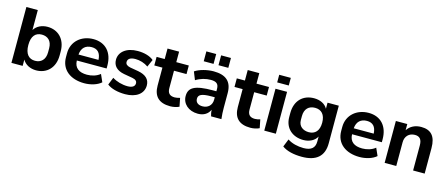

<svg xmlns="http://www.w3.org/2000/svg" viewBox="-56 -1479 5564 2387"><g transform="rotate(15 2726.5 -285.5)"><path d="M388.7 10.7C522.9 10.7 624.5 -82.5 624.5 -244.1V-295.4C624.5 -456.1 522.9 -549.3 388.7 -549.3C314 -549.3 249.5 -517.1 216.3 -461.9V-718.8H69.3V0H213.9V-81.1C246.6 -22.5 311.5 10.7 388.7 10.7ZM345.2 -100.6C264.6 -100.6 214.8 -154.8 214.8 -269.5C214.8 -384.8 264.6 -437.5 345.2 -437.5C418.9 -437.5 475.6 -393.1 475.6 -295.4V-244.1C475.6 -147 418.9 -100.6 345.2 -100.6Z M1007.8 10.7C1089.8 10.7 1173.8 -14.2 1223.6 -58.6L1180.7 -155.3C1135.3 -117.7 1072.8 -100.6 1013.2 -100.6C911.1 -100.6 849.6 -144 847.2 -238.8H1230.5V-276.4C1230.5 -444.3 1135.7 -549.3 980 -549.3C826.2 -549.3 706.1 -447.8 706.1 -295.4V-244.1C706.1 -81.5 831.5 10.7 1007.8 10.7ZM984.4 -447.3C1058.6 -447.3 1100.6 -405.8 1105.5 -315.9H848.1C855 -403.8 906.7 -447.3 984.4 -447.3Z M1534.2 10.7C1672.9 10.7 1768.1 -55.2 1768.1 -163.1C1768.1 -243.2 1715.3 -290 1619.6 -308.1L1509.8 -327.1C1467.3 -336.4 1449.2 -354.5 1449.2 -381.8C1449.2 -420.4 1480 -445.3 1547.9 -445.3C1605 -445.3 1666 -426.8 1713.4 -393.1L1755.4 -488.3C1707.5 -528.8 1633.8 -549.3 1549.3 -549.3C1404.3 -549.3 1314.5 -474.6 1314.5 -375.5C1314.5 -296.9 1363.8 -246.1 1458 -228.5L1569.3 -209C1612.8 -200.2 1631.3 -183.6 1631.3 -153.8C1631.3 -115.2 1598.1 -92.8 1537.6 -92.8C1468.3 -92.8 1393.6 -114.3 1340.8 -148.4L1301.8 -51.3C1353 -11.7 1436.5 10.7 1534.2 10.7Z M2113.8 10.7C2155.3 10.7 2199.7 0.5 2229 -14.2L2207.5 -122.6C2184.1 -115.7 2162.6 -110.4 2140.1 -110.4C2075.2 -110.4 2046.9 -142.1 2046.9 -205.6V-428.7H2208V-539.1H2046.9V-674.3H1897.9V-539.1H1793.5V-428.7H1897.9V-198.2C1897.9 -60.1 1969.2 10.7 2113.8 10.7Z M2470.7 11.2C2546.4 11.2 2600.1 -24.4 2624.5 -81.1C2625.5 -54.2 2630.4 -26.9 2639.2 0H2772C2766.1 -47.9 2763.7 -97.2 2763.7 -144.5V-332C2763.7 -483.4 2682.1 -549.3 2525.9 -549.3C2444.3 -549.3 2344.7 -523.9 2288.1 -484.9L2329.1 -382.3C2388.2 -419.4 2455.6 -437.5 2519 -437.5C2590.8 -437.5 2622.1 -413.6 2622.1 -348.1V-318.4H2578.1C2340.8 -318.4 2268.1 -270.5 2268.1 -163.1C2268.1 -65.4 2348.1 11.2 2470.7 11.2ZM2500 -638.2V-765.1H2373.5V-638.2ZM2689.9 -638.2V-765.1H2563.5V-638.2ZM2502.4 -92.8C2445.3 -92.8 2412.1 -121.1 2412.1 -166.5C2412.1 -216.3 2448.7 -241.2 2579.1 -241.2H2622.1V-209C2622.1 -136.2 2569.8 -92.8 2502.4 -92.8Z M3146 10.7C3187.5 10.7 3231.9 0.5 3261.2 -14.2L3239.7 -122.6C3216.3 -115.7 3194.8 -110.4 3172.4 -110.4C3107.4 -110.4 3079.1 -142.1 3079.1 -205.6V-428.7H3240.2V-539.1H3079.1V-674.3H2930.2V-539.1H2825.7V-428.7H2930.2V-198.2C2930.2 -60.1 3001.5 10.7 3146 10.7Z M3472.7 -620.6V-718.8H3323.7V-620.6ZM3472.7 0V-539.1H3323.7V0Z M3857.9 193.8C4042.5 193.8 4138.7 111.3 4138.7 -54.7V-539.1H3993.7V-460.9C3963.4 -517.1 3898.4 -549.3 3819.8 -549.3C3677.7 -549.3 3579.6 -455.1 3579.6 -295.4V-244.1C3579.6 -97.2 3685.1 -12.7 3820.8 -12.7C3899.4 -12.7 3965.3 -46.4 3995.6 -104V-38.6C3995.6 43.9 3946.8 83.5 3849.6 83.5C3774.9 83.5 3699.2 65.4 3643.6 28.3L3603 128.9C3663.6 173.8 3754.4 193.8 3857.9 193.8ZM3861.8 -124C3789.6 -124 3729 -164.1 3729 -244.1V-295.4C3729 -389.6 3782.7 -437.5 3861.8 -437.5C3943.4 -437.5 3994.1 -385.3 3994.1 -280.8C3994.1 -176.8 3943.4 -124 3861.8 -124Z M4550.3 10.7C4632.3 10.7 4716.3 -14.2 4766.1 -58.6L4723.1 -155.3C4677.7 -117.7 4615.2 -100.6 4555.7 -100.6C4453.6 -100.6 4392.1 -144 4389.6 -238.8H4772.9V-276.4C4772.9 -444.3 4678.2 -549.3 4522.5 -549.3C4368.7 -549.3 4248.5 -447.8 4248.5 -295.4V-244.1C4248.5 -81.5 4374 10.7 4550.3 10.7ZM4526.9 -447.3C4601.1 -447.3 4643.1 -405.8 4647.9 -315.9H4390.6C4397.5 -403.8 4449.2 -447.3 4526.9 -447.3Z M5022.5 0V-305.7C5022.5 -381.3 5071.8 -433.6 5147.5 -433.6C5207 -433.6 5239.3 -402.8 5239.3 -321.8V0H5388.2V-327.6C5388.2 -481 5324.2 -549.3 5198.2 -549.3C5121.1 -549.3 5057.1 -517.6 5020 -459.5V-539.1H4873V0Z"/></g></svg>

Font: Winston
Style: Bold
Weight: 700
Designer: Vernon Adams, Kim Jin-seong, David Berlow, Cristiano Sobral
Foundry: The Winston Project Authors
Version: Version 3.004